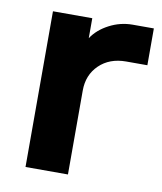

<svg xmlns="http://www.w3.org/2000/svg" viewBox="-64 -554 511 606"><g transform="rotate(10 191.5 -250.5)"><path d="M58 -499H184V-435Q203 -464 238.5 -482.5Q274 -501 313 -501H381V-383H313Q260 -383 227 -351Q194 -319 194 -269V0H58Z"/></g></svg>

Font: Bai Jamjuree
Style: Bold
Weight: 700
Designer: Katatrad Aksorn Co.,Ltd.
Foundry: Cadson Demak Co.,Ltd.
Version: Version 1.000; ttfautohint (v1.6)